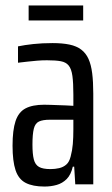

<svg xmlns="http://www.w3.org/2000/svg" viewBox="-20 -676 409 704"><path d="M143 8Q100 8 74 -5.5Q48 -19 37 -52Q26 -85 26 -142Q26 -199 37 -232Q48 -265 73.5 -278.5Q99 -292 142 -292Q153 -292 166 -291.5Q179 -291 193 -290.5Q207 -290 221.5 -289.5Q236 -289 249 -288V-329Q249 -372 245.5 -397.5Q242 -423 232 -435.5Q222 -448 203 -451.5Q184 -455 152 -455Q134 -455 116 -453.5Q98 -452 80.5 -450Q63 -448 46 -446V-506Q70 -511 102 -514.5Q134 -518 173 -518Q209 -518 235 -512.5Q261 -507 278 -494Q295 -481 304.5 -460Q314 -439 318 -407.5Q322 -376 322 -333V0H256L252 -65H247Q240 -35 224.5 -19.5Q209 -4 188 2Q167 8 143 8ZM165 -56Q182 -56 197 -59.5Q212 -63 223 -72.5Q234 -82 239 -102Q245 -124 247 -148Q249 -172 249 -202V-237H163Q137 -237 123 -230.5Q109 -224 104 -204Q99 -184 99 -146Q99 -111 104 -91.5Q109 -72 123 -64Q137 -56 165 -56ZM85 -601V-656H285V-601Z"/></svg>

Font: Saira ExtraCondensed Medium
Style: Regular
Weight: 500
Width: 2
Designer: Hector Gatti with collaboration of the Omnibus-Type team
Foundry: Omnibus-Type
Version: Version 1.101